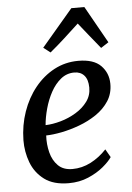

<svg xmlns="http://www.w3.org/2000/svg" viewBox="-57 -866 630 919"><g transform="rotate(-5 258.0 -406.0)"><path d="M446.5 -96.5Q433 -76 403 -51Q373 -26 330.5 -7.8Q288 10.5 236 10.5Q163 10.5 119.2 -22.2Q75.5 -55 56.2 -106.2Q37 -157.5 37.5 -213Q38.5 -285 61 -349.5Q83.5 -414 123.2 -463.2Q163 -512.5 216.2 -540.8Q269.5 -569 332 -569Q405.5 -569 440.2 -533.8Q475 -498.5 475.5 -447Q476 -400 452.8 -364Q429.5 -328 391.5 -302.2Q353.5 -276.5 309 -260Q264.5 -243.5 222 -235.2Q179.5 -227 148 -226.5Q145.5 -184.5 155.5 -145Q165.5 -105.5 190.8 -80.5Q216 -55.5 259.5 -55.5Q305.5 -55.5 347.8 -77.2Q390 -99 424 -135.5ZM308 -515Q271.5 -515 243.2 -492Q215 -469 195.2 -432.8Q175.5 -396.5 164 -354.8Q152.5 -313 149.5 -276Q183.5 -277 222.5 -288Q261.5 -299 296 -319.8Q330.5 -340.5 352.2 -370Q374 -399.5 373.5 -437.5Q373 -476 355.5 -495.5Q338 -515 308 -515ZM203.5 -620.5 170.5 -646 321 -823H383.5L483.5 -645L446.5 -621Q421 -652 395.8 -683.5Q370.5 -715 345 -747Q310.5 -715 275.5 -683Q240.5 -651 203.5 -620.5Z"/></g></svg>

Font: Merriweather
Style: Italic
Weight: 400
Italic angle: -7.8°
Designer: Eben Sorkin
Foundry: Eben Sorkin
Version: Version 2.100